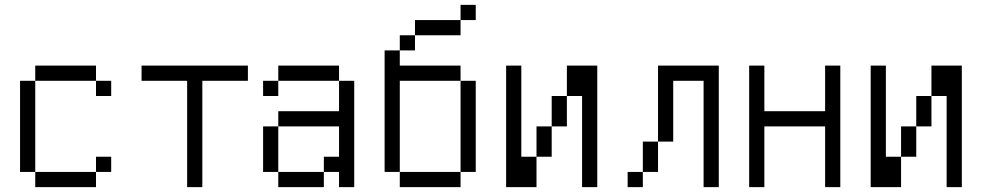

<svg xmlns="http://www.w3.org/2000/svg" viewBox="-20 -770 4040 790"><path d="M437.5 -62.5V-125H375V-62.5H125V0H375V-62.5ZM437.5 -375V-437.5H375V-375ZM125 -62.5Q125 -62.5 125 -437.5H62.5Q62.5 -437.5 62.5 -62.5ZM125 -437.5H375V-500H125Z M1000 -437.5V-500H562.5V-437.5H750V0H812.5V-437.5Z M1125 -62.5V0H1312.5V-62.5ZM1125 -62.5V-250H1062.5V-62.5ZM1375 -62.5V0H1437.5V-437.5H1375Q1375 -437.5 1375 -312.5H1125V-250H1375Q1375 -250 1375 -125H1312.5V-62.5ZM1125 -437.5H1062.5V-375H1125ZM1125 -437.5H1375V-500H1125Z M1937.5 -687.5V-750H1875V-687.5H1687.5V-625H1625V-562.5H1562.5Q1562.5 -562.5 1562.5 -62.5H1625V0H1875V-62.5H1625Q1625 -62.5 1625 -437.5H1875Q1875 -437.5 1875 -62.5H1937.5Q1937.5 -62.5 1937.5 -437.5H1875V-500H1625V-562.5H1687.5V-625H1875V-687.5Z M2062.5 -500Q2062.5 -500 2062.5 0H2187.5Q2187.5 0 2187.5 -125H2125Q2125 -125 2125 -500ZM2375 -375Q2375 -375 2375 0H2437.5Q2437.5 0 2437.5 -500H2312.5Q2312.5 -500 2312.5 -375H2250Q2250 -375 2250 -250H2187.5Q2187.5 -250 2187.5 -125H2250Q2250 -125 2250 -250H2312.5Q2312.5 -250 2312.5 -375Z M2625 -62.5H2562.5V0H2625ZM2625 -62.5H2687.5Q2687.5 -62.5 2687.5 -187.5H2625Q2625 -187.5 2625 -62.5ZM2875 -437.5V0H2937.5Q2937.5 0 2937.5 -500H2687.5V-187.5H2750Q2750 -187.5 2750 -437.5Z M3062.5 -500Q3062.5 -500 3062.5 0H3125Q3125 0 3125 -250H3375Q3375 -250 3375 0H3437.5Q3437.5 0 3437.5 -500H3375V-312.5H3125V-500Z M3562.5 -500Q3562.5 -500 3562.5 0H3687.5Q3687.5 0 3687.5 -125H3625Q3625 -125 3625 -500ZM3875 -375Q3875 -375 3875 0H3937.5Q3937.5 0 3937.5 -500H3812.5Q3812.5 -500 3812.5 -375H3750Q3750 -375 3750 -250H3687.5Q3687.5 -250 3687.5 -125H3750Q3750 -125 3750 -250H3812.5Q3812.5 -250 3812.5 -375Z"/></svg>

Font: Unifont
Style: Regular
Weight: 500
Version: Version 15.1.04